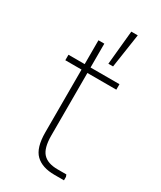

<svg xmlns="http://www.w3.org/2000/svg" viewBox="-184 -786 714 851"><g transform="rotate(30 173.0 -360.0)"><path d="M247 0Q184 0 151 -32Q118 -64 118 -143V-614H148V-144Q148 -80 172 -54Q196 -28 247 -28H292L296 -18V0ZM35 -464V-492H296V-464ZM208 -546 225 -720H258L232 -546Z"/></g></svg>

Font: Fustat ExtraLight
Style: Regular
Weight: 250
Designer: Mohamed Gaber, Khaled Hosny, Laura Garcia Mut
Foundry: Kief Type Foundry, Alif Type Foundry, Hard Type Foundry
Version: Version 1.007